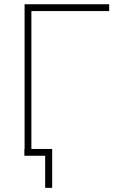

<svg xmlns="http://www.w3.org/2000/svg" viewBox="-20 -739 552 911"><path d="M96.7 -718.8H498V-686.5H128.9V0H96.7ZM194.3 0H95.7V-32.2H227.5V152.3H194.3Z"/></svg>

Font: Min Sans VF VF
Style: Regular
Weight: 400
Designer: Jinseong-Kim, NotoSansCJK, Nunito
Foundry: Jinseong-Kim
Version: Version 1.420;Glyphs 3.1.2 (3151)